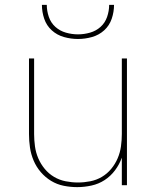

<svg xmlns="http://www.w3.org/2000/svg" viewBox="-20 -760 640 788"><path d="M297 8Q269 8 241.5 2.5Q214 -3 190 -17.5Q166 -32 147.5 -53.5Q129 -75 118 -101Q107 -127 103 -154.5Q99 -182 99 -210V-520H120V-210Q120 -185 123.5 -159.5Q127 -134 137 -110.5Q147 -87 163.5 -67Q180 -47 202 -34Q224 -21 249.5 -16Q275 -11 300 -11Q325 -11 350.5 -16Q376 -21 398 -34Q420 -47 436.5 -67Q453 -87 463 -110.5Q473 -134 476.5 -159.5Q480 -185 480 -210V-520H501V0H480V-113Q470 -85 452 -61Q434 -37 409.5 -21Q385 -5 355.5 1.5Q326 8 297 8ZM300 -600Q271 -600 242.5 -608Q214 -616 192.5 -635.5Q171 -655 161.5 -683Q152 -711 152 -740H172Q172 -715 180.5 -690.5Q189 -666 207.5 -649.5Q226 -633 250.5 -626Q275 -619 300 -619Q325 -619 349.5 -626Q374 -633 392.5 -649.5Q411 -666 419.5 -690.5Q428 -715 428 -740H448Q448 -711 438.5 -683Q429 -655 407.5 -635.5Q386 -616 357.5 -608Q329 -600 300 -600Z"/></svg>

Font: Iosevka SS04 Thin Extended
Style: Regular
Weight: 100
Width: 7
Monospace: yes
Designer: Belleve Invis
Foundry: Belleve Invis
Version: Version 19.0.0; ttfautohint (v1.8.4)